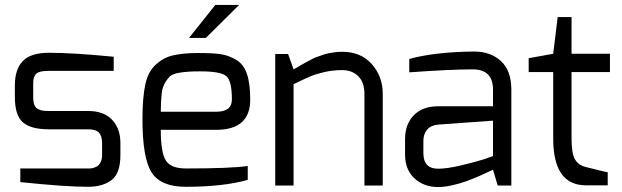

<svg xmlns="http://www.w3.org/2000/svg" viewBox="-20 -749 2512 775"><path d="M40 -358V-404Q40 -469 72 -502.5Q104 -536 178 -536Q273 -536 439 -520V-463H178Q155 -463 141 -459Q127 -455 121.5 -445.5Q116 -436 115 -428Q114 -420 114 -404V-358Q114 -338 118.5 -326Q123 -314 133 -309Q143 -304 152 -302.5Q161 -301 178 -301H336Q399 -301 432.5 -265.5Q466 -230 466 -172V-123Q466 -49 430 -22Q394 5 336 5Q243 5 62 -14V-69H336Q338 -69 340 -69Q347 -69 354 -70.5Q361 -72 370.5 -77Q380 -82 386 -94Q392 -106 392 -123V-172Q392 -200 379.5 -213.5Q367 -227 336 -227H178Q105 -227 72.5 -255Q40 -283 40 -358Z M743 -596 849 -729H945L811 -596ZM555 -268Q555 -356 567 -410Q579 -463 611 -490Q642 -518 681 -526Q719 -535 781 -535Q842 -535 873 -530Q904 -525 934 -507Q964 -489 977 -450Q990 -411 990 -347Q990 -225 853 -225H629Q629 -132 650 -100Q671 -69 730 -69Q912 -69 980 -79V-23Q881 5 730 5Q629 5 592 -53Q555 -111 555 -268ZM629 -298H853Q916 -298 916 -347Q916 -424 893 -442Q871 -461 788 -461Q685 -461 665 -440Q637 -410 633 -374Q629 -338 629 -298Z M1091 0V-531H1143L1165 -469Q1168 -470 1187 -481.5Q1206 -493 1210.5 -495Q1215 -497 1232 -506.5Q1249 -516 1256 -518Q1263 -520 1279 -526Q1295 -532 1305.5 -534Q1316 -536 1331 -538Q1346 -540 1361 -540Q1437 -540 1481 -490Q1525 -440 1525 -370V0H1451V-370Q1451 -417 1426 -441.5Q1401 -466 1361 -466Q1323 -466 1289 -458Q1255 -450 1234.5 -441.5Q1214 -433 1165 -409V0Z M1615 -126V-187Q1615 -248 1650.5 -284Q1686 -320 1748 -320Q1847 -320 1912 -320Q1939 -320 1954.5 -320Q1970 -320 1970 -320Q1970 -349 1970 -369Q1970 -373 1970 -376Q1970 -379 1970 -381.5Q1970 -384 1970 -385.5Q1970 -387 1970 -387Q1970 -469 1888 -469Q1798 -469 1632 -457V-511Q1733 -539 1891 -541Q1892 -541 1894 -541Q1960 -541 2002 -502.5Q2044 -464 2044 -387V0H1989L1970 -64L1955 -57Q1941 -50 1917 -39.5Q1893 -29 1865 -18.5Q1837 -8 1805 -1Q1773 6 1748 6Q1691 6 1653 -29Q1615 -64 1615 -126ZM1689 -131Q1689 -68 1748 -68Q1784 -68 1839.5 -81Q1895 -94 1933 -106L1970 -119V-262L1748 -246Q1718 -243 1703.5 -225Q1689 -207 1689 -181Z M2114 -458V-514L2213 -532L2231 -680H2287V-532H2442V-458H2287V-190Q2287 -129 2301 -105.5Q2315 -82 2344 -75Q2426 -54 2433 -54V-1H2345Q2213 -1 2213 -190V-458Z"/></svg>

Font: Mina
Style: Regular
Weight: 400
Version: Version 1.000